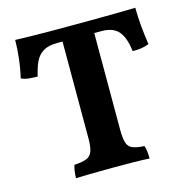

<svg xmlns="http://www.w3.org/2000/svg" viewBox="-102 -777 858 877"><g transform="rotate(-15 327.5 -338.0)"><path d="M228 -616Q186 -616 161.5 -601Q137 -586 124 -558.5Q111 -531 102 -491Q82 -491 61 -493Q40 -495 25 -503Q35 -544 40.5 -592.5Q46 -641 46 -679Q81 -678 122 -677Q163 -676 213.5 -676Q264 -676 331 -676Q393 -676 444 -676.5Q495 -677 537.5 -677.5Q580 -678 614 -679Q614 -640 618 -595Q622 -550 629 -503Q614 -497 594.5 -493.5Q575 -490 551 -491Q544 -554 518.5 -585Q493 -616 438 -616ZM253 -645H403V-158Q403 -119 409.5 -97.5Q416 -76 435 -68Q454 -60 491 -58Q495 -48 497 -31Q499 -14 499 3Q469 1 426 0.5Q383 0 334 0Q302 0 267 0.5Q232 1 202 1.5Q172 2 151 3Q151 -13 153.5 -30Q156 -47 160 -58Q197 -60 217.5 -68Q238 -76 245.5 -97.5Q253 -119 253 -158Z"/></g></svg>

Font: Vollkorn
Style: Bold
Weight: 700
Designer: Friedrich Althausen
Foundry: Friedrich Althausen
Version: Version 5.000